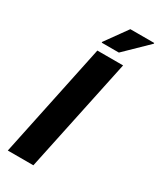

<svg xmlns="http://www.w3.org/2000/svg" viewBox="-234 -1013 899 1086"><g transform="rotate(30 216.0 -470.5)"><path d="M19 0 175 -743H343L186 0ZM174 -794V-799L276 -941H432V-936L286 -794Z"/></g></svg>

Font: Saira SemiExpanded
Style: Bold Italic
Weight: 700
Width: 6
Italic angle: -12°
Designer: Hector Gatti with collaboration of the Omnibus-Type team
Foundry: Omnibus-Type
Version: Version 1.101